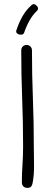

<svg xmlns="http://www.w3.org/2000/svg" viewBox="-20 -902 261 931"><path d="M144 -192Q144 -150 145 -103Q146 -56 138 -14Q136 -3 130.5 3Q125 9 113 9Q100 9 93 1.5Q86 -6 86 -18Q86 -61 89 -103.5Q92 -146 92 -191Q92 -309 87.5 -424.5Q83 -540 83 -658Q83 -669 90.5 -676.5Q98 -684 109 -684Q120 -684 127.5 -676.5Q135 -669 135 -658Q135 -540 139.5 -425Q144 -310 144 -192ZM158 -874Q172 -860 156 -846Q139 -830 124 -804Q109 -778 96 -741V-742Q94 -736 87.5 -734.5Q81 -733 74 -734.5Q67 -736 62 -741Q57 -746 59 -754Q73 -796 90.5 -825.5Q108 -855 131 -875H130Q144 -889 158 -874Z"/></svg>

Font: Wynona
Style: Regular
Weight: 400
Italic angle: -12°
Designer: Kanati
Foundry: Kanati and Michael Everson
Version: Version 2.000